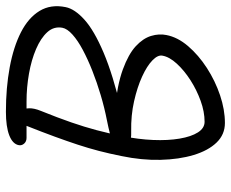

<svg xmlns="http://www.w3.org/2000/svg" viewBox="-84 -668 762 633"><g transform="rotate(-90 296.5 -351.0)"><path d="M208 10Q170 10 143.5 -17.5Q117 -45 102.5 -93Q88 -141 86.5 -202.5Q85 -264 99 -331Q107 -371 116 -405.5Q125 -440 136.5 -475Q148 -510 163 -551Q178 -592 199 -645Q205 -661 211.5 -666.5Q218 -672 234 -672Q243 -672 249.5 -662Q256 -652 256.5 -635.5Q257 -619 248 -597Q225 -540 210 -496.5Q195 -453 184.5 -413.5Q174 -374 165 -329Q154 -275 152 -226.5Q150 -178 156.5 -139.5Q163 -101 177 -79Q191 -57 212 -57Q245 -57 281 -70Q317 -83 349 -103.5Q381 -124 403.5 -148.5Q426 -173 430 -196Q433 -211 414.5 -229Q396 -247 361 -263Q326 -279 279.5 -289.5Q233 -300 181 -299Q153 -298 136.5 -305.5Q120 -313 125 -336Q129 -353 148 -361Q167 -369 217 -379Q258 -387 300 -399.5Q342 -412 380 -427Q418 -442 449 -458.5Q480 -475 499.5 -492.5Q519 -510 522 -526Q527 -554 507.5 -575.5Q488 -597 452 -612.5Q416 -628 370.5 -636Q325 -644 279 -644Q243 -644 209 -644Q175 -644 159 -644Q147 -644 140 -652Q133 -660 135 -670Q139 -690 167.5 -701Q196 -712 245 -712Q324 -712 391.5 -699.5Q459 -687 507 -662.5Q555 -638 577.5 -601Q600 -564 590 -515Q584 -485 548.5 -453Q513 -421 440 -390Q367 -359 249 -331L253 -353Q334 -345 384.5 -326.5Q435 -308 461 -284Q487 -260 495 -233.5Q503 -207 498 -183Q491 -146 461.5 -111.5Q432 -77 389.5 -49.5Q347 -22 299.5 -6Q252 10 208 10Z"/></g></svg>

Font: Shantell Sans Light
Style: Italic
Weight: 300
Italic angle: -11°
Designer: Stephen Nixon, Anya Danilova, Shantell Martin
Foundry: Arrow Type
Version: Version 1.008;[ac192a2d6]